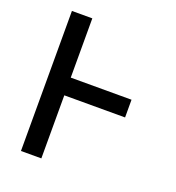

<svg xmlns="http://www.w3.org/2000/svg" viewBox="-133 -841 866 947"><g transform="rotate(20 300.0 -367.5)"><path d="M83 0V-735H190V-424H509V-331H190V0Z"/></g></svg>

Font: Iosevka Custom SmBdEx
Style: Regular
Weight: 600
Width: 7
Monospace: yes
Designer: Belleve Invis
Foundry: Belleve Invis
Version: Version 11.2.4; ttfautohint (v1.8.4)